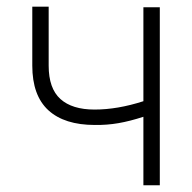

<svg xmlns="http://www.w3.org/2000/svg" viewBox="-20 -552 573 572"><path d="M456.1 0H407.2V-204.1Q366.7 -190.9 332.8 -185.1Q298.8 -179.2 262.7 -179.7Q171.9 -179.7 124 -223.6Q76.2 -267.6 76.2 -356.4V-532.2H125V-356.4Q125 -288.6 159.9 -257.1Q194.8 -225.6 261.7 -225.6Q330.1 -225.6 407.2 -250.5V-530.3H456.1Z"/></svg>

Font: Pretendard Std ExtraLight
Style: Regular
Weight: 200
Designer: Base glyphs from Inter by Rasmus Andersson; Hangeul glyphs from Noto Sans CJK(Source Han Sans) by Jang Soo-young and Kan
Foundry: Kil Hyung-jin
Version: Version 1.309